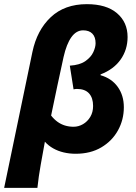

<svg xmlns="http://www.w3.org/2000/svg" viewBox="-48 -728 654 924"><path d="M-28 176 108 -478Q130 -583 196.5 -645.5Q263 -708 370 -708Q464 -708 515 -664.5Q566 -621 566 -550Q566 -489 532.5 -441.5Q499 -394 436 -370V-366Q489 -351 518.5 -310Q548 -269 548 -212Q548 -152 520 -101Q492 -50 440 -19Q388 12 316 12Q286 12 258.5 5.5Q231 -1 208 -14Q185 -27 168 -46Q158 9 148 64.5Q138 120 132 176ZM306 -118Q330 -118 351.5 -130.5Q373 -143 386.5 -165.5Q400 -188 400 -218Q400 -257 380.5 -278.5Q361 -300 322 -300Q318 -300 314.5 -299.5Q311 -299 306 -298L288 -412Q336 -415 363 -434Q390 -453 401 -477Q412 -501 412 -520Q412 -550 396.5 -566Q381 -582 352 -582Q319 -582 295.5 -549Q272 -516 258 -454Q242 -382 227.5 -313Q213 -244 198 -172Q212 -154 228.5 -142Q245 -130 264.5 -124Q284 -118 306 -118Z"/></svg>

Font: Source Sans 3 Black
Style: Italic
Weight: 900
Italic angle: -11°
Designer: Paul D. Hunt
Foundry: Adobe
Version: Version 3.052;hotconv 1.1.0;makeotfexe 2.6.0